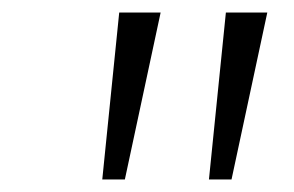

<svg xmlns="http://www.w3.org/2000/svg" viewBox="-20 -725 468 306"><path d="M143 -439 170 -705H236L179 -439ZM313 -439 340 -705H406L349 -439Z"/></svg>

Font: Nunito Sans 7pt Expanded ExtraLight
Style: Italic
Weight: 250
Width: 7
Italic angle: -9°
Designer: Vernon Adams
Foundry: Vernon Adams
Version: Version 3.101;gftools[0.9.27]